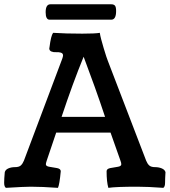

<svg xmlns="http://www.w3.org/2000/svg" viewBox="-25 -881 801 906"><path d="M500 -788.1H209Q190.4 -788.1 190.4 -823.2Q190.4 -860.8 212.9 -860.8H499.5Q512.2 -860.8 517.6 -854.2Q522.9 -847.7 522.9 -829.1Q522.9 -788.1 500 -788.1ZM363.3 -722.2Q424.3 -722.2 446.3 -726.1V-724.1Q449.2 -703.6 464.1 -654.3Q479 -605 483.9 -593.8L664.6 -123Q670.4 -108.4 679.2 -100.3Q688 -92.3 707 -92.3Q724.1 -92.3 738.3 -86.4Q752.4 -80.6 755.9 -68.8Q753.9 -37.6 753.9 -18.6Q753.9 0 745.6 5.4Q672.4 0 622.6 0Q522.9 0 486.3 5.4Q478 -22.9 478 -72.8Q478 -84.5 495.4 -87.9Q512.7 -91.3 530 -93.8Q547.4 -96.2 547.4 -106Q547.4 -112.8 543 -124L496.6 -255.4H240.2L195.8 -124Q191.4 -110.8 191.4 -106Q191.4 -96.2 209 -93.8Q226.6 -91.3 244.1 -87.9Q261.7 -84.5 261.7 -72.8Q255.9 -10.3 248.5 5.4Q171.4 0 120.1 0Q90.3 0 2.9 5.4Q-5.4 0 -5.4 -18.6Q-5.4 -37.6 -2.4 -68.8Q1 -80.6 14.6 -86.4Q28.3 -92.3 45.4 -92.3Q64.5 -92.3 73.2 -100.3Q82 -108.4 87.9 -123L268.6 -603.5Q272.5 -614.3 272.5 -619.6Q272.5 -629.4 262.2 -632.6Q252 -635.7 240 -634.8Q228 -633.8 217.8 -637.9Q207.5 -642.1 207.5 -652.8Q207.5 -653.8 208.5 -657.7Q215.3 -712.4 225.6 -726.1Q285.6 -722.2 363.3 -722.2ZM369.6 -613.3Q318.4 -488.3 265.6 -329.6H470.7Q447.3 -400.4 421.9 -471.2Q396.5 -542 382.8 -577.6Z"/></svg>

Font: Coustard
Style: Regular
Weight: 400
Foundry: vernon adams
Version: Version 1.001